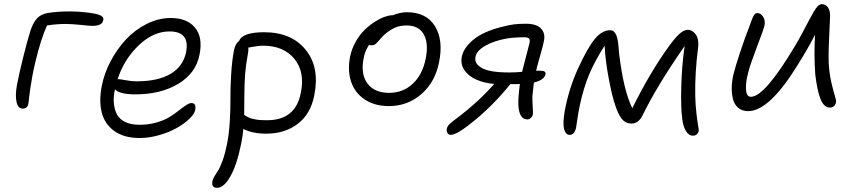

<svg xmlns="http://www.w3.org/2000/svg" viewBox="-20 -586 4123 928"><path d="M89.8 -61Q67.4 -61 60.1 -92.3Q52.7 -123.5 62 -175.8Q71.3 -225.6 92.5 -311Q113.8 -396.5 127 -437Q139.6 -476.1 158.4 -496.6Q177.2 -517.1 209 -522.9Q254.9 -530.8 319.8 -530.8Q358.9 -530.8 401.1 -525.6Q443.4 -520.5 461.9 -513.2Q483.4 -504.4 479 -487.8Q474.1 -460.9 425.8 -460.9Q414.1 -460.9 370.6 -465.6Q327.1 -470.2 295.9 -470.2Q253.9 -470.2 207 -462.9Q176.3 -393.6 150.9 -286.1Q143.1 -254.4 136.2 -217.5Q129.4 -180.7 126 -155.8Q122.6 -130.9 119.9 -108.4Q117.2 -85.9 117.2 -85Q112.8 -61 89.8 -61Z M655.3 81.1Q579.6 81.1 532.7 47.4Q485.8 13.7 471.7 -42.7Q457.5 -99.1 472.2 -171.9Q483.9 -231.4 514.4 -289.6Q544.9 -347.7 587.9 -394.3Q630.9 -440.9 688.2 -470Q745.6 -499 805.2 -499Q884.3 -499 922.9 -452.1Q961.4 -405.3 944.3 -321.8Q926.8 -231.9 841.8 -180.9Q756.8 -129.9 634.3 -129.9Q559.6 -129.9 535.6 -153.8Q527.3 -118.7 530.3 -87.4Q533.2 -56.2 545.4 -33Q557.6 -9.8 585.4 3.7Q613.3 17.1 654.3 17.1Q697.8 17.1 735.6 6.3Q773.4 -4.4 798.3 -19.8Q823.2 -35.2 843 -50.8Q862.8 -66.4 878.7 -77.1Q894.5 -87.9 905.3 -87.9Q930.2 -87.9 923.3 -53.2Q918.9 -33.7 894 -10.3Q869.1 13.2 832.8 33.4Q796.4 53.7 748.3 67.4Q700.2 81.1 655.3 81.1ZM555.2 -203.1Q562 -203.1 589.1 -198Q616.2 -192.9 639.6 -192.9Q743.7 -192.9 804.7 -229.2Q865.7 -265.6 879.4 -334Q898.9 -434.1 799.3 -434.1Q720.7 -434.1 650.4 -366.9Q580.1 -299.8 548.3 -203.1Z M1267.1 60.1Q1199.7 60.1 1156.2 37.1Q1153.3 70.8 1146 106.9Q1125.5 209.5 1094 265.6Q1062.5 321.8 1028.8 321.8Q1001 321.8 1006.8 289.1Q1008.8 278.8 1017.1 265.1Q1025.4 251.5 1034.9 236.8Q1044.4 222.2 1056.4 188.7Q1068.4 155.3 1077.1 110.8Q1086.9 63.5 1090.6 1.7Q1094.2 -60.1 1093.8 -110.8Q1093.3 -161.6 1097.2 -226.3Q1101.1 -291 1110.8 -342.8Q1118.2 -377 1135.3 -387.2Q1150.9 -430.2 1256.8 -430.2Q1388.7 -430.2 1457.5 -345.2Q1526.4 -260.3 1499 -125Q1481.4 -34.7 1418.9 12.7Q1356.4 60.1 1267.1 60.1ZM1177.2 -319.8Q1168 -271.5 1164.6 -225.8Q1161.1 -180.2 1160.9 -114.7Q1160.6 -49.3 1160.2 -30.8L1166 -26.9Q1172.4 -22.9 1174.8 -21.7Q1177.2 -20.5 1184.6 -17.1Q1191.9 -13.7 1199 -12.2Q1206.1 -10.7 1216.8 -8.5Q1227.5 -6.3 1241.2 -5.6Q1254.9 -4.9 1271 -4.9Q1409.2 -4.9 1434.1 -138.2Q1454.6 -238.3 1402.6 -301.8Q1350.6 -365.2 1251 -365.2Q1227.5 -365.2 1180.2 -356Q1181.6 -340.3 1177.2 -319.8Z M1859.9 -73.2Q1791 -73.2 1743.2 -105Q1695.3 -136.7 1677.2 -190.7Q1659.2 -244.6 1671.9 -311Q1679.7 -349.6 1698.7 -383.5Q1717.8 -417.5 1741.2 -440.4Q1764.6 -463.4 1790.5 -480Q1816.4 -496.6 1838.1 -504.4Q1859.9 -512.2 1875 -512.2H1877Q1915 -526.9 1946.8 -526.9Q2040.5 -526.9 2082.3 -459.5Q2124 -392.1 2102.1 -285.2Q2083.5 -189 2016.6 -131.1Q1949.7 -73.2 1859.9 -73.2ZM1737.8 -305.2Q1722.2 -229 1755.6 -183.1Q1789.1 -137.2 1860.8 -137.2Q1927.7 -137.2 1974.9 -181.2Q2022 -225.1 2037.1 -300.8Q2052.7 -375.5 2028.6 -419.2Q2004.4 -462.9 1945.8 -462.9Q1914.1 -462.9 1891.1 -453.1Q1868.2 -443.4 1842.8 -422.9Q1828.6 -410.6 1815.7 -395Q1802.7 -379.4 1795.2 -373.3Q1787.6 -367.2 1775.9 -367.2Q1766.6 -367.2 1763.7 -369.1Q1743.2 -338.4 1737.8 -305.2Z M2158.7 65.9Q2147.9 65.9 2142.6 56.4Q2137.2 46.9 2139.6 36.1Q2141.6 25.4 2151.6 14.9Q2161.6 4.4 2187.5 -14.2Q2292.5 -93.3 2368.7 -180.2Q2319.8 -184.6 2282.2 -201.2Q2244.6 -217.8 2224.6 -247.1Q2204.6 -276.4 2212.4 -313Q2220.7 -354 2266.1 -392.6Q2311.5 -431.2 2397.5 -454.1Q2439.9 -465.3 2464.4 -468.3Q2488.8 -471.2 2522.5 -471.2Q2572.8 -471.2 2594.5 -448.5Q2616.2 -425.8 2609.4 -390.1Q2606 -370.1 2590.6 -316.4Q2575.2 -262.7 2571.3 -244.1Q2581.5 -244.6 2590.1 -244.4Q2598.6 -244.1 2605 -242.9Q2611.3 -241.7 2614.5 -238Q2617.7 -234.4 2616.7 -228Q2611.3 -199.2 2560.5 -187Q2553.7 -131.8 2553.2 -121.1Q2552.7 -104 2554.7 -71.3Q2556.6 -38.6 2555.7 -33.2Q2553.2 -22.9 2545.7 -15.9Q2538.1 -8.8 2529.3 -8.8Q2488.8 -8.8 2485.4 -79.1Q2483.9 -111.8 2492.7 -180.2Q2485.8 -179.2 2471.7 -179.2H2446.3Q2373 -87.4 2282 -10.7Q2190.9 65.9 2158.7 65.9ZM2278.3 -312Q2271 -278.3 2309.3 -257.1Q2347.7 -235.8 2440.4 -235.8Q2474.6 -235.8 2503.4 -238.8Q2509.8 -264.6 2523.7 -317.4Q2537.6 -370.1 2539.6 -378.9Q2542.5 -394.5 2536.4 -400.1Q2530.3 -405.8 2515.6 -405.8Q2465.3 -405.8 2429.7 -399.9Q2370.1 -389.6 2327.1 -365.7Q2284.2 -341.8 2278.3 -312Z M2733.4 65.9Q2713.9 65.9 2706.5 37.8Q2699.2 9.8 2709.5 -49.8Q2730.5 -160.6 2773.4 -253.9Q2819.8 -355 2854.7 -397.5Q2889.6 -439.9 2929.2 -439.9Q2935.5 -439.9 2940.7 -437.7Q2945.8 -435.5 2949.7 -430.7Q2953.6 -425.8 2956.5 -420.7Q2959.5 -415.5 2961.7 -407.5Q2963.9 -399.4 2965.3 -392.8Q2966.8 -386.2 2967.8 -376.2Q2968.8 -366.2 2969.5 -360.1Q2970.2 -354 2970.9 -343.8Q2971.7 -333.5 2972.2 -329.1Q2993.2 -149.9 3036.1 -63Q3124 -240.7 3217.3 -368.2Q3248 -409.2 3267.6 -425.5Q3287.1 -441.9 3304.2 -441.9Q3323.2 -441.9 3337.4 -425.8Q3359.9 -403.3 3354 -354Q3338.4 -235.4 3340.3 -124Q3341.3 -79.6 3345.9 -39.6Q3350.6 0.5 3354.2 21.2Q3357.9 42 3357.4 45.9Q3355 56.6 3347.7 63.2Q3340.3 69.8 3329.1 69.8Q3308.6 69.8 3294.9 46.6Q3281.2 23.4 3277.3 -14.2Q3270.5 -60.5 3272.7 -163.3Q3274.9 -266.1 3289.1 -363.8Q3156.2 -172.9 3085.4 -27.8Q3065.4 11.2 3033.2 11.2Q3002.9 11.2 2984.9 -12Q2966.8 -35.2 2953.1 -79.1Q2939.5 -116.7 2922.9 -203.1Q2906.2 -289.6 2902.3 -365.2Q2855 -291.5 2827.6 -226.1Q2800.3 -160.6 2783.2 -80.1Q2776.4 -49.3 2770.5 -10Q2764.6 29.3 2764.2 32.2Q2756.3 65.9 2733.4 65.9Z M3596.2 -48.8Q3566.4 -48.8 3547.4 -65.4Q3528.3 -82 3522.2 -108.9Q3516.1 -135.7 3516.8 -165Q3517.6 -194.3 3524.4 -224.1Q3533.7 -263.2 3558.8 -338.4Q3584 -413.6 3599.1 -450.2Q3602.1 -457.5 3605.7 -468.5Q3609.4 -479.5 3611.6 -484.9Q3613.8 -490.2 3616.7 -497.8Q3619.6 -505.4 3621.8 -509Q3624 -512.7 3627 -516.4Q3629.9 -520 3633.1 -521.5Q3636.2 -522.9 3640.1 -522.9Q3656.7 -522.9 3668.2 -505.4Q3679.7 -487.8 3675.3 -463.9Q3672.9 -449.2 3639.2 -361.1Q3605.5 -272.9 3596.2 -234.9Q3583.5 -188.5 3585.7 -153.3Q3587.9 -118.2 3609.4 -118.2Q3675.8 -118.2 3821.3 -361.8Q3839.8 -392.6 3858.9 -428.5Q3877.9 -464.4 3889.4 -486.3Q3900.9 -508.3 3912.4 -528.1Q3923.8 -547.9 3933.3 -556.9Q3942.9 -565.9 3952.1 -565.9Q3969.7 -565.9 3981 -551Q3992.2 -536.1 3992.2 -509.8Q3991.7 -494.1 3989.3 -446.5Q3986.8 -398.9 3985.6 -357.7Q3984.4 -316.4 3985.4 -282.2Q3988.3 -231 3998 -188.5Q4007.8 -146 4014.9 -123.8Q4022 -101.6 4021 -92.8Q4019.5 -81.5 4011.2 -73.7Q4002.9 -65.9 3992.2 -65.9Q3976.6 -65.9 3964.8 -76.9Q3953.1 -87.9 3944.8 -110.1Q3936.5 -132.3 3930.9 -159.7Q3925.3 -187 3920.4 -226.1Q3913.6 -321.8 3919.4 -418Q3885.7 -352.5 3838.4 -276.9Q3699.2 -48.8 3596.2 -48.8Z"/></svg>

Font: Shantell Sans Irregular Bouncy
Style: Italic
Weight: 300
Italic angle: -11.31°
Designer: Stephen Nixon, Anya Danilova, Shantell Martin
Foundry: Arrow Type
Version: Version 1.006;[9816181b4]